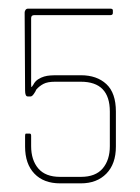

<svg xmlns="http://www.w3.org/2000/svg" viewBox="-20 -424 324 444"><path d="M167 0H119Q81 0 59.5 -22.5Q38 -45 38 -85V-110Q38 -115 40 -115H49Q52 -115 52 -110V-86Q52 -54 68.5 -34.5Q85 -15 119 -15H167Q201 -15 217.5 -34.5Q234 -54 234 -86V-166Q234 -235 167 -235H107Q90 -235 80.5 -230Q71 -225 64 -217Q62 -212 58 -206.5Q54 -201 51 -201H44Q38 -201 38 -215L37 -395Q37 -398 39 -401Q41 -404 45 -404H235Q241 -404 241 -400V-394Q241 -389 235 -389H59Q52 -389 52 -382V-229Q52 -221 53.5 -223Q55 -225 57 -228Q61 -236 68 -240.5Q75 -245 82 -247Q89 -249 96 -249.5Q103 -250 107 -250H167Q204 -250 226 -229.5Q248 -209 248 -166V-85Q248 -45 226 -22.5Q204 0 167 0Z"/></svg>

Font: Chathura Thin
Style: Regular
Weight: 250
Designer: Appaji Ambarisha Darbha
Foundry: Aditya Fonts
Version: Version 1.001 2016